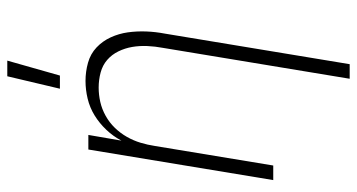

<svg xmlns="http://www.w3.org/2000/svg" viewBox="-252 -536 1003 540"><g transform="rotate(-90 250.0 -266.5)"><path d="M270 -600 305 -748H349L307 -600ZM298 215 385 -311Q389 -332 390 -354Q391 -376 387.5 -396.5Q384 -417 375 -435.5Q366 -454 351 -467Q336 -480 315.5 -485.5Q295 -491 273 -491Q253 -491 233 -486.5Q213 -482 194 -471.5Q175 -461 160 -445.5Q145 -430 134.5 -411.5Q124 -393 118 -373Q112 -353 109 -333L54 0H13L99 -520H140L124 -427Q136 -450 154.5 -469.5Q173 -489 195 -502.5Q217 -516 242 -522Q267 -528 292 -528Q318 -528 343 -521Q368 -514 386 -497Q404 -480 414.5 -457Q425 -434 428.5 -409Q432 -384 431 -357.5Q430 -331 425 -305L339 215Z"/></g></svg>

Font: Iosevka SS18 Extralight
Style: Italic
Weight: 200
Italic angle: -9°
Monospace: yes
Designer: Belleve Invis
Foundry: Belleve Invis
Version: Version 25.1.1; ttfautohint (v1.8.4)